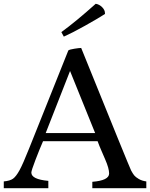

<svg xmlns="http://www.w3.org/2000/svg" viewBox="-20 -997 795 1017"><path d="M305 -827Q381 -882 487 -977Q506 -974 521 -959Q536 -944 536 -927V-923Q499 -899 430 -860.5Q361 -822 318 -803ZM0 0V-36Q33 -39 49 -50.5Q65 -62 83 -94.5Q101 -127 134 -210L342 -730Q349 -735 374.5 -739Q400 -743 410 -743Q666 -110 674.5 -94Q683 -78 690.5 -68.5Q698 -59 715 -49Q732 -39 755 -36V0H469V-34Q558 -41 558 -78Q558 -105 537 -153L518 -197Q506 -224 497 -249H208Q190 -208 168 -150.5Q146 -93 146 -83Q146 -47 236 -39V0ZM222 -292H484L351 -621Z"/></svg>

Font: Prociono
Style: Regular
Weight: 400
Designer: Barry Schwartz
Foundry: The Crud Factory
Version: Version 2.301